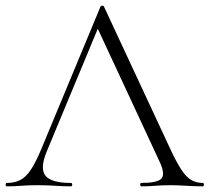

<svg xmlns="http://www.w3.org/2000/svg" viewBox="-22 -658 740 678"><path d="M2 0Q-2 0 -2 -6Q-2 -12 2 -12Q29 -12 49 -22Q69 -32 86.5 -58Q104 -84 124 -132L333 -635Q335 -638 339.5 -638Q344 -638 345 -635L577 -137Q600 -87 618 -59.5Q636 -32 654 -22Q672 -12 694 -12Q698 -12 698 -6Q698 0 694 0Q666 0 636.5 -2Q607 -4 580 -4Q549 -4 526.5 -2Q504 0 477 0Q473 0 473 -6Q473 -12 477 -12Q533 -12 547.5 -27Q562 -42 543 -84L317 -570L336 -587L143 -123Q118 -62 139 -37Q160 -12 228 -12Q233 -12 233 -6Q233 0 228 0Q198 0 173 -2Q148 -4 110 -4Q75 -4 53.5 -2Q32 0 2 0Z"/></svg>

Font: Cormorant Infant Light
Style: Regular
Weight: 300
Designer: Christian Thalmann (Catharsis Fonts)
Foundry: Catharsis Fonts
Version: Version 4.001